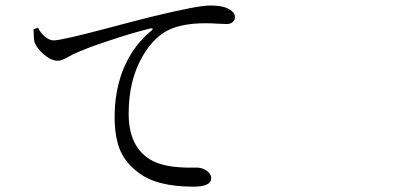

<svg xmlns="http://www.w3.org/2000/svg" viewBox="-20 -701 1540 709"><path d="M694.3 -11.7Q556.6 -11.7 490.2 -64.5Q445.3 -97.7 424.8 -143.6Q403.3 -192.4 403.3 -269.5Q403.3 -361.3 432.6 -438.5Q467.8 -529.3 539.1 -587.9Q544.9 -591.8 543.5 -594.7Q542 -597.7 534.2 -595.7Q459 -577.1 374 -547.9Q291 -520.5 249 -500Q243.2 -497.1 232.4 -491.2Q207 -476.6 194.3 -476.6Q168.9 -476.6 141.1 -500.5Q113.3 -524.4 106.4 -549.8Q104.5 -559.6 104.5 -579.1Q103.5 -587.9 103.5 -592.8L120.1 -598.6Q129.9 -579.1 146.5 -565.4Q163.1 -551.8 177.7 -551.8Q207 -551.8 376 -596.7Q493.2 -627.9 549.8 -641.6Q710.9 -680.7 755.9 -680.7Q798.8 -680.7 820.3 -669.9Q847.7 -657.2 847.7 -636.7Q847.7 -627 839.4 -619.6Q831.1 -612.3 817.4 -612.3Q809.6 -612.3 790 -613.3Q758.8 -615.2 739.3 -615.2Q639.6 -615.2 585.9 -581.1Q540 -551.8 505.9 -492.2Q455.1 -404.3 455.1 -281.2Q455.1 -162.1 532.2 -113.3Q584 -80.1 694.3 -82Q704.1 -82 708 -82Q725.6 -82 742.2 -71.3Q759.8 -59.6 759.8 -43Q759.8 -11.7 694.3 -11.7Z"/></svg>

Font: Bpmf GenRyu Min R
Style: R
Weight: 400
Foundry: But Ko
Version: Version 1.320